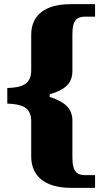

<svg xmlns="http://www.w3.org/2000/svg" viewBox="-20 -780 492 923"><path d="M320 123H437V62H391C336 62 328 29 328 -30V-200C328 -256 295 -290 219 -314V-327C298 -349 328 -383 328 -439V-609C328 -667 336 -700 391 -700H437V-760H320C195 -760 130 -706 130 -612V-441C130 -371 79 -359 15 -357V-282C79 -279 130 -269 130 -197V-28C130 65 195 123 320 123Z"/></svg>

Font: Noto Serif Gurmukhi Black
Style: Regular
Weight: 900
Designer: Vaibhav Singh and the Monotype Design Team
Foundry: Monotype Imaging Inc.
Version: Version 2.004